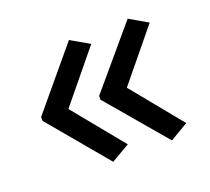

<svg xmlns="http://www.w3.org/2000/svg" viewBox="-81 -571 672 615"><g transform="rotate(-20 254.5 -263.5)"><path d="M237.8 -270 408.2 -471.2 470.2 -435.1 330.1 -264.2 470.2 -92.8 408.2 -56.2 237.8 -256.8ZM40 -270 208 -471.2 271 -435.1 130.9 -264.2 271 -92.8 208 -56.2 40 -256.8Z"/></g></svg>

Font: NotoSans
Style: Regular
Weight: 400
Designer: Monotype Design team
Foundry: Monotype Imaging Inc.
Version: Version 1.04